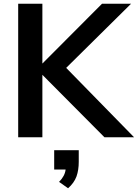

<svg xmlns="http://www.w3.org/2000/svg" viewBox="-20 -732 735 1024"><path d="M695 0H537L206 -333V0H77V-712H206V-393L524 -712H679L333 -370ZM400 69V131Q400 175 388 209Q375 244 343 272L295 238Q326 207 330 172H269V69Z"/></svg>

Font: PRinguin Sans
Style: Bold
Weight: 700
Designer: Vernon Adams
Foundry: Vernon Adams
Version: ""